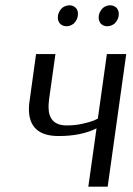

<svg xmlns="http://www.w3.org/2000/svg" viewBox="-20 -704 500 724"><path d="M214 -674Q227 -684 242 -684Q256 -684 266 -674Q274 -666 274 -651Q274 -631 258 -615Q245 -605 231 -605Q216 -605 206 -615Q198 -625 198 -638Q198 -658 214 -674ZM368 -674Q381 -684 395 -684Q410 -684 420 -674Q428 -664 428 -651Q428 -631 412 -615Q399 -605 384 -605Q370 -605 360 -615Q352 -625 352 -638Q352 -658 368 -674ZM383 -500H456L386 0H313L344 -220Q286 -191 201 -191Q89 -191 89 -293Q89 -309 92 -327L116 -500H189L165 -329Q163 -309 163 -301Q163 -231 232 -231Q263 -231 292 -237.5Q321 -244 335 -250L349 -257Z"/></svg>

Font: Arsenal
Style: Italic
Weight: 400
Italic angle: -9.10001°
Designer: Andrij Shevchenko
Foundry: Stairsfor
Version: Version 2.001;PS 002.001;hotconv 1.0.88;makeotf.lib2.5.64775